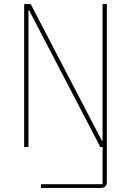

<svg xmlns="http://www.w3.org/2000/svg" viewBox="-20 -718 640 938"><path d="M98 0V-698H130L478 -30H481V-698H502V171Q502 200 473 200H180V182H481V0H470L122 -668H119V0Z"/></svg>

Font: IBM Plex Mono Thin
Style: Regular
Weight: 100
Monospace: yes
Designer: Mike Abbink, Paul van der Laan, Pieter van Rosmalen
Foundry: Bold Monday
Version: Version 2.3